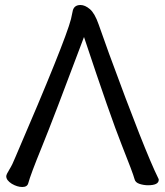

<svg xmlns="http://www.w3.org/2000/svg" viewBox="-20 -731 660 768"><path d="M613 -18Q615 -15 615 -12Q615 10 572 10Q555 10 538 4.5Q521 -1 518 -15Q512 -38 467 -151Q422 -264 316 -583Q193 -255 147.5 -143.5Q102 -32 93 2Q89 17 69 17Q49 17 27 4Q5 -10 5 -26Q5 -33 17.5 -53Q30 -73 41 -101Q241 -565 264 -655Q268 -673 270 -683Q274 -711 302 -711Q320 -711 339.5 -694.5Q359 -678 374.5 -633.5Q390 -589 416 -517Q559 -127 613 -18Z"/></svg>

Font: Moon Stars Kai
Style: Bold
Weight: 700
Designer: GuiWonder
Version: Version 1.101